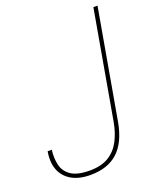

<svg xmlns="http://www.w3.org/2000/svg" viewBox="-134 -780 712 872"><g transform="rotate(-20 222.0 -344.0)"><path d="M152 12Q97 12 61 -9Q25 -30 10.5 -67.5Q-4 -105 5 -156H25Q20 -118 27.5 -84Q35 -50 65 -29Q95 -8 156 -8Q212 -8 247.5 -30Q283 -52 303 -90Q323 -128 332 -177L424 -700H444L351 -172Q334 -78 285 -33Q236 12 152 12Z"/></g></svg>

Font: DM Sans 10pt Thin
Style: Italic
Weight: 250
Italic angle: -10°
Version: Version 4.004;gftools[0.9.30]